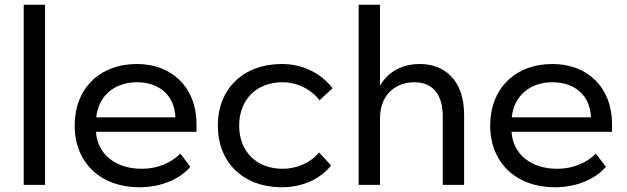

<svg xmlns="http://www.w3.org/2000/svg" viewBox="-20 -780 2647 810"><path d="M80 -760V0H170V-760Z M295 -250C295 -94 404 10 568 10C658 10 737 -23 783 -76L741 -132C702 -93 644 -68 580 -68C468 -67 391 -129 385 -224H809V-258C809 -408 708 -510 558 -510C400 -510 295 -406 295 -250ZM386 -285C395 -375 462 -433 558 -433C653 -433 717 -376 720 -285Z M1377 -82 1326 -137C1291 -94 1234 -68 1172 -68C1062 -68 989 -141 989 -250C989 -360 1062 -433 1172 -433C1235 -433 1293 -403 1328 -357L1383 -408C1335 -470 1259 -510 1169 -510C1007 -510 899 -406 899 -250C899 -94 1007 10 1169 10C1258 10 1332 -26 1377 -82Z M1493 0H1583V-278C1583 -393 1661 -433 1728 -433C1796 -433 1848 -393 1848 -288V0H1938V-295C1938 -445 1853 -510 1751 -510C1684 -510 1620 -483 1583 -418V-760H1493Z M2048 -250C2048 -94 2157 10 2321 10C2411 10 2490 -23 2536 -76L2494 -132C2455 -93 2397 -68 2333 -68C2221 -67 2144 -129 2138 -224H2562V-258C2562 -408 2461 -510 2311 -510C2153 -510 2048 -406 2048 -250ZM2139 -285C2148 -375 2215 -433 2311 -433C2406 -433 2470 -376 2473 -285Z"/></svg>

Font: Gully
Style: Regular
Weight: 400
Designer: jaikishan Patel
Foundry: MagicType
Version: Version 1.000;Glyphs 3.2 (3242)